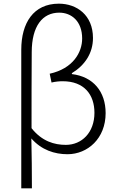

<svg xmlns="http://www.w3.org/2000/svg" viewBox="-20 -828 648 1047"><path d="M96 199H154C154 105 153 20 151 -73C206 -10 278 13 348 13C458 13 556 -73 556 -211C556 -328 489 -410 372 -424V-429C444 -473 487 -539 487 -621C487 -746 398 -808 301 -808C162 -808 96 -702 96 -557ZM339 -38C277 -38 209 -57 152 -129C152 -268 152 -405 153 -543C153 -686 212 -759 303 -759C370 -759 428 -712 428 -618C428 -542 378 -454 251 -426L261 -378C282 -383 303 -385 322 -385C439 -385 495 -312 495 -213C495 -105 426 -38 339 -38Z"/></svg>

Font: Genne Gothic Light
Style: Regular
Weight: 300
Designer: Ryoko NISHIZUKA (kana & ideographs); Paul D. Hunt (Latin, Greek & Cyrillic); Wenlong ZHANG (bopomofo); Sandoll Communica
Foundry: Adobe Systems Incorporated
Version: Version 1.004;PS 1.004;hotconv 16.6.51;makeotf.lib2.5.65220